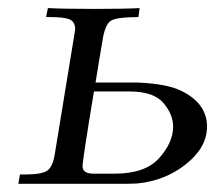

<svg xmlns="http://www.w3.org/2000/svg" viewBox="-20 -450 540 470"><path d="M24.9 0 28.8 -22.9Q28.8 -22.9 41 -22.9Q83 -22.9 95.9 -32.5Q108.9 -42 113.8 -70.8Q163.6 -372.6 164.1 -377.9Q164.1 -396 151.1 -402.1Q138.2 -408.2 103 -408.2H92.8L97.2 -430.2Q136.2 -428.2 212.9 -428.2Q286.1 -428.2 321.8 -430.2L318.8 -408.2Q264.6 -408.2 250.7 -398.7Q236.8 -389.2 231 -351.1Q228 -335 222.4 -300.5Q216.8 -266.1 213.9 -248H314.9Q390.1 -245.1 424.8 -227.1Q486.8 -196.3 486.8 -140.1Q486.8 -89.4 435.8 -48.6Q384.8 -7.8 316.9 -1Q302.7 0 274.9 0ZM182.1 -43Q182.1 -24.9 209 -24.9H261.2Q335.4 -24.9 369.6 -63Q403.8 -101.1 403.8 -140.1Q403.8 -169.9 379.9 -198Q356 -226.1 296.9 -226.1H210Q182.1 -58.1 182.1 -43Z"/></svg>

Font: CMU Serif Extra
Style: RomanSlanted
Weight: 500
Italic angle: -9.46001°
Version: Version 0.7.0